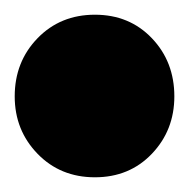

<svg xmlns="http://www.w3.org/2000/svg" viewBox="-20 -502 257 261"><path d="M109 -261Q62 -261 31 -293Q0 -325 0 -371Q0 -418 31 -450Q62 -482 109 -482Q156 -482 186.5 -450Q217 -418 217 -371Q217 -325 186.5 -293Q156 -261 109 -261Z"/></svg>

Font: Outfit Black
Style: Regular
Weight: 900
Designer: Rodrigo Fuenzalida
Foundry: fragTYPE
Version: Version 1.100; ttfautohint (v1.8.4.7-5d5b)